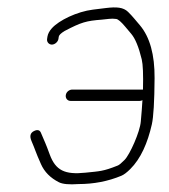

<svg xmlns="http://www.w3.org/2000/svg" viewBox="-20 -486 446 508"><path d="M166.6 -219H349.6C352.3 -219 354.7 -219.7 356.9 -221C356.1 -203.2 354.2 -185.5 352.5 -164.2C350.4 -137.3 323.6 -77 309.6 -62.9C301.1 -54.3 295.1 -49.3 291.5 -48C252.3 -32.3 243.9 -33.1 205.9 -29.1C151.8 -23.4 127.2 -34.9 111.6 -77.2C106.3 -91.7 102.4 -101.8 99.9 -107.5L89 -133C85.9 -142 79.5 -144.1 69.8 -139.2C60 -134.3 57.9 -125.6 63.3 -113C74.1 -87.9 73.1 -86.2 88.3 -52C97.4 -31.3 113.3 -15.2 136.1 -3.7C145.8 1.2 163 2.8 187.8 1C228.1 1 265.9 -6.3 301.2 -21C307.7 -23.7 315.4 -29.5 324.5 -38.5C352.5 -66.2 370.6 -107.7 381.8 -157.2C386.1 -176.7 388.6 -217.4 389 -279.4C389.4 -341.3 376.5 -387.8 350.3 -419L335.5 -436.5C330.2 -442.8 324.7 -448.8 318.9 -454.5C306.4 -466.7 288.9 -468.2 260.6 -464.8L225.8 -460.5C184.2 -455.4 136 -432.4 117 -411C110.5 -403.7 106.7 -396.3 105.5 -389L104.6 -383C103.3 -375.1 109.3 -368 117.2 -368C125.1 -368 133.3 -375.1 134.6 -383L135.5 -389C136.2 -393.2 141.3 -398.2 150.9 -404C195.5 -427.4 208.3 -430.8 249.1 -434C263.3 -435.1 274.8 -437.9 287.6 -435.8C292.6 -435 300.4 -428.4 310.8 -416L327.3 -396.4C338 -383.7 347.2 -361.2 355 -329C358.2 -315.7 359.3 -289 358.3 -249H171.3C163.2 -249 155.4 -242.9 154.1 -234.5C152.7 -226.2 158.4 -219 166.6 -219Z"/></svg>

Font: MewTooHand
Style: CondIta
Weight: 400
Designer: Mew Too, Robert Jablonski
Version: Version 0.77